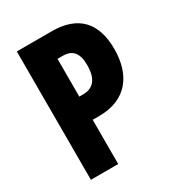

<svg xmlns="http://www.w3.org/2000/svg" viewBox="-172 -819 848 925"><g transform="rotate(-30 252.0 -357.0)"><path d="M257 -714H62V0H214V-246H250C404 -246 475 -347 475 -490C475 -635 403 -714 257 -714ZM244 -585C297 -585 323 -554 323 -489C323 -407 290 -375 234 -375H214V-585Z"/></g></svg>

Font: Noto Sans Thai Looped ExtraCondensed ExtraBold
Style: Regular
Weight: 800
Width: 2
Designer: Sasikarn Vongin, Ben Mitchell
Foundry: The Fontpad Ltd
Version: Version 1.001